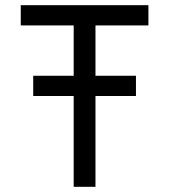

<svg xmlns="http://www.w3.org/2000/svg" viewBox="-20 -720 652 740"><path d="M60 -700H552V-622H348V-428H504V-350H348V0H264V-350H108V-428H264V-622H60Z"/></svg>

Font: Space Mono
Style: Regular
Weight: 400
Monospace: yes
Designer: Colophon Foundry / Benjamin Critton
Foundry: Colophon Foundry
Version: Version 1.000;PS 1.003;hotconv 1.0.81;makeotf.lib2.5.63406